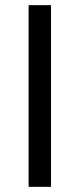

<svg xmlns="http://www.w3.org/2000/svg" viewBox="-20 -725 308 745"><path d="M91 0V-705H178V0Z"/></svg>

Font: Nunito Sans 9pt
Style: Regular
Weight: 400
Version: Version 3.101;gftools[0.9.27]